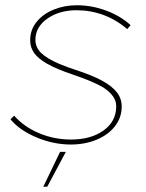

<svg xmlns="http://www.w3.org/2000/svg" viewBox="-20 -545 557 732"><path d="M20 -90 34 -104Q72 -61 129.5 -37Q187 -13 251 -13Q326 -13 374 -47Q422 -81 423 -137Q424 -159 411 -177.5Q398 -196 373 -212Q334 -235 254 -262Q195 -282 160.5 -301.5Q126 -321 110.5 -342.5Q95 -364 95 -392Q95 -431 119.5 -461.5Q144 -492 185 -508.5Q226 -525 273 -525Q330 -525 385 -504.5Q440 -484 478 -449L465 -434Q423 -470 374 -488Q325 -506 272 -506Q206 -506 160.5 -474Q115 -442 115 -393Q115 -365 136.5 -343.5Q158 -322 207 -301Q242 -287 267 -279Q332 -258 370 -237Q408 -216 426 -192.5Q444 -169 444 -139Q444 -97 418.5 -64Q393 -31 348.5 -12.5Q304 6 250 6Q184 6 119.5 -21Q55 -48 20 -90ZM209 34H231L160 167H145Z"/></svg>

Font: Fixel Italic Variable Display Thin
Style: Italic
Weight: 100
Italic angle: -10°
Designer: AlfaBravo + MacPaw
Foundry: Kyrylo Tkachov, Marchela Mozhyna, Serhii Makarenko, Maria Weinstein, Zakhar Kryvoshyya
Version: Version 1.210;Glyphs 3.2 (3217)